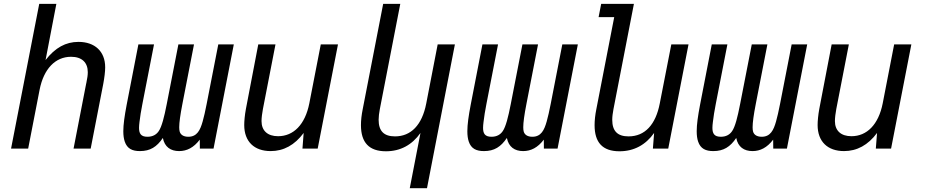

<svg xmlns="http://www.w3.org/2000/svg" viewBox="-20 -780 4856 1008"><path d="M38.1 0H127.9L188 -309.1C209.5 -418.5 270.5 -481.9 353 -481.9C409.7 -481.9 440.9 -452.1 440.9 -400.9C440.9 -386.7 438.5 -369.1 433.6 -346.2C433.1 -342.8 432.6 -340.8 432.1 -339.4L366.2 0H456.1L522 -338.9C528.3 -372.6 532.2 -404.3 532.2 -426.8C532.2 -510.3 477.5 -560.1 392.1 -560.1C325.2 -560.1 270 -529.8 219.2 -464.8L275.9 -759.8H186Z M714.8 13.2C768.6 13.2 803.2 -8.8 835 -55.7C844.2 -8.3 876 13.2 920.4 13.2C960.9 13.2 997.1 -4.9 1028.8 -46.9L1029.3 0H1101.1L1207.5 -546.9H1126L1064.9 -233.9C1057.6 -196.3 1050.8 -166.5 1043.9 -142.1C1031.2 -97.2 1014.6 -62 968.8 -62C941.9 -62 927.7 -73.7 923.3 -89.4C921.9 -94.7 920.9 -102.1 920.9 -111.8C920.9 -136.2 926.3 -176.3 937.5 -233.9L998.5 -546.9H916.5L855.5 -233.9C841.8 -163.6 829.1 -114.7 813.5 -91.8C800.8 -72.8 781.2 -62 753.9 -62C719.2 -62 710 -79.6 710 -108.9C710 -118.2 710.9 -128.4 712.4 -140.1C715.8 -170.4 720.2 -195.3 727.5 -233.9L788.6 -546.9H706.5L645 -230C633.8 -170.9 627.4 -126 627.4 -91.3C627.4 -69.3 629.9 -51.8 634.8 -37.1C647.5 1 674.8 13.2 714.8 13.2Z M1400.9 13.2C1468.8 13.2 1526.9 -18.1 1574.2 -82L1567.9 0H1647.9L1754.4 -546.9H1664.1L1604 -237.8C1582 -125.5 1520.5 -64.9 1439.9 -64.9C1384.8 -64.9 1353 -93.8 1353 -144.5C1353 -161.1 1356.4 -187.5 1360.4 -208L1426.3 -546.9H1335.9L1271 -208C1265.1 -176.8 1262.2 -144 1262.2 -123.5C1262.2 -36.6 1314.9 13.2 1400.9 13.2Z M2131.3 208H2221.7L2368.2 -546.9H2277.8L2217.8 -236.8C2195.8 -123 2137.2 -64 2053.7 -64C1994.6 -64 1967.8 -92.8 1967.8 -151.4C1967.8 -167.5 1970.2 -186 1974.1 -207L2081.5 -759.8H1991.7L1884.3 -207C1877.9 -175.8 1875 -147.5 1875 -123C1875 -31.7 1917.5 14.2 2006.3 14.2C2082 14.2 2143.1 -19 2187.5 -82Z M2521 13.2C2574.7 13.2 2609.4 -8.8 2641.1 -55.7C2650.4 -8.3 2682.1 13.2 2726.6 13.2C2767.1 13.2 2803.2 -4.9 2835 -46.9L2835.4 0H2907.2L3013.7 -546.9H2932.1L2871.1 -233.9C2863.8 -196.3 2856.9 -166.5 2850.1 -142.1C2837.4 -97.2 2820.8 -62 2774.9 -62C2748 -62 2733.9 -73.7 2729.5 -89.4C2728 -94.7 2727.1 -102.1 2727.1 -111.8C2727.1 -136.2 2732.4 -176.3 2743.7 -233.9L2804.7 -546.9H2722.7L2661.6 -233.9C2647.9 -163.6 2635.3 -114.7 2619.6 -91.8C2606.9 -72.8 2587.4 -62 2560.1 -62C2525.4 -62 2516.1 -79.6 2516.1 -108.9C2516.1 -118.2 2517.1 -128.4 2518.6 -140.1C2522 -170.4 2526.4 -195.3 2533.7 -233.9L2594.7 -546.9H2512.7L2451.2 -230C2439.9 -170.9 2433.6 -126 2433.6 -91.3C2433.6 -69.3 2436 -51.8 2440.9 -37.1C2453.6 1 2481 13.2 2521 13.2Z M3232.4 14.2C3308.1 14.2 3369.6 -19 3414.1 -82L3407.7 0H3488.3L3594.7 -546.9H3504.4L3443.8 -236.8C3422.4 -126 3366.2 -64 3279.8 -64C3222.2 -64 3194.3 -91.8 3194.3 -150.9C3194.3 -167.5 3196.8 -186 3200.7 -207L3308.1 -759.8H3136.2L3122.6 -689.9H3204.6L3110.8 -207C3104.5 -175.8 3101.6 -147.5 3101.6 -122.6C3101.6 -32.2 3143.1 14.2 3232.4 14.2Z M3725.1 13.2C3778.8 13.2 3813.5 -8.8 3845.2 -55.7C3854.5 -8.3 3886.2 13.2 3930.7 13.2C3971.2 13.2 4007.3 -4.9 4039.1 -46.9L4039.6 0H4111.3L4217.8 -546.9H4136.2L4075.2 -233.9C4067.9 -196.3 4061 -166.5 4054.2 -142.1C4041.5 -97.2 4024.9 -62 3979 -62C3952.1 -62 3938 -73.7 3933.6 -89.4C3932.1 -94.7 3931.2 -102.1 3931.2 -111.8C3931.2 -136.2 3936.5 -176.3 3947.8 -233.9L4008.8 -546.9H3926.8L3865.7 -233.9C3852.1 -163.6 3839.4 -114.7 3823.7 -91.8C3811 -72.8 3791.5 -62 3764.2 -62C3729.5 -62 3720.2 -79.6 3720.2 -108.9C3720.2 -118.2 3721.2 -128.4 3722.7 -140.1C3726.1 -170.4 3730.5 -195.3 3737.8 -233.9L3798.8 -546.9H3716.8L3655.3 -230C3644 -170.9 3637.7 -126 3637.7 -91.3C3637.7 -69.3 3640.1 -51.8 3645 -37.1C3657.7 1 3685.1 13.2 3725.1 13.2Z M4411.1 13.2C4479 13.2 4537.1 -18.1 4584.5 -82L4578.1 0H4658.2L4764.6 -546.9H4674.3L4614.3 -237.8C4592.3 -125.5 4530.8 -64.9 4450.2 -64.9C4395 -64.9 4363.3 -93.8 4363.3 -144.5C4363.3 -161.1 4366.7 -187.5 4370.6 -208L4436.5 -546.9H4346.2L4281.2 -208C4275.4 -176.8 4272.5 -144 4272.5 -123.5C4272.5 -36.6 4325.2 13.2 4411.1 13.2Z"/></svg>

Font: Hack
Style: Oblique
Weight: 400
Italic angle: -12°
Monospace: yes
Designer: Christopher Simpkins
Foundry: Christopher Simpkins
Version: Version 2.010